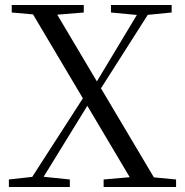

<svg xmlns="http://www.w3.org/2000/svg" viewBox="-20 -748 740 768"><path d="M15.5 0V-30.1L123.4 -42.1H143.1L259.3 -30.1V0ZM82.8 0 329.1 -382 354.9 -359.9H349.7L340 -342.3L129.4 0ZM394.5 0V-30.1L531.6 -42.1H558.5L684.3 -30.1V0ZM372 -376 347.1 -396.6H351.5L361 -411.6L551.4 -728H596.1ZM522.2 0 89.8 -728H186L618.4 0ZM26.9 -698V-728H315.1V-698L179.7 -686.9H152ZM423.8 -698V-728H666.6V-698L556.8 -687.2H537.7Z"/></svg>

Font: Noto Serif KR
Style: Regular
Weight: 200
Designer: Ryoko NISHIZUKA 西塚涼子 (kana & ideographs); Frank Grießhammer (Latin, Greek & Cyrillic); Wenlong ZHANG 张文龙 (bopomofo); San
Foundry: Adobe
Version: Version 2.001;hotconv 1.1.0;makeotfexe 2.6.0